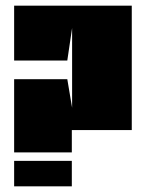

<svg xmlns="http://www.w3.org/2000/svg" viewBox="-20 -659 517 679"><path d="M30 -120V-379H218L235 -278V-560L218 -445H30V-639H446V-199H234V-120ZM30 0V-90H234V0Z"/></svg>

Font: Banana Brick
Style: Regular
Weight: 400
Designer: artmaker
Foundry: artmaker
Version: Version 4.000 2011 initial release